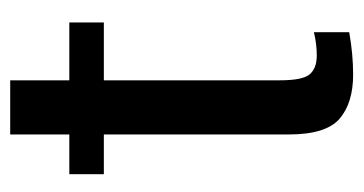

<svg xmlns="http://www.w3.org/2000/svg" viewBox="-184 -504 696 367"><g transform="rotate(-90 163.5 -321.0)"><path d="M204 6.5Q150 6.5 119.8 -19.2Q89.5 -45 89.5 -116.5V-470H13.5V-536H89.5V-649H193V-536H303.5V-470H193V-133Q193 -90 204.5 -76.5Q216 -63 240.5 -63Q262.5 -63 285 -68.5V-1Q242.5 6.5 204 6.5Z"/></g></svg>

Font: Anybody Narrow Medium
Style: Regular
Weight: 500
Width: 3
Designer: Tyler Finck
Foundry: Etcetera Type Company
Version: Version 1.000; ttfautohint (v1.8)